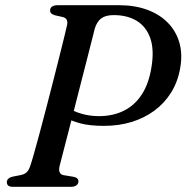

<svg xmlns="http://www.w3.org/2000/svg" viewBox="-20 -720 719 740"><path d="M674.1 -455.6Q664.9 -403.9 639.2 -362.8Q613.5 -321.8 574.7 -293.3Q535.8 -264.8 486.8 -249.8Q437.7 -234.9 381 -234.9Q326.5 -234.9 290.9 -244.3Q255.3 -253.7 220.9 -271.4L238.5 -306.7Q264.7 -289.8 296.1 -281.1Q327.5 -272.4 361.4 -272.4Q415.7 -272.4 457.9 -293.5Q500.1 -314.6 527.3 -357.2Q554.6 -399.7 564.2 -463.9Q574.6 -529.5 559 -573.4Q543.5 -617.3 507.2 -639.5Q470.8 -661.8 418 -661.8Q387.5 -661.8 370.6 -649.5Q353.7 -637.2 345.2 -609.5Q343.4 -602.8 336.4 -574.6Q329.4 -546.5 318.4 -503.7Q307.4 -461 294.5 -410.6Q281.6 -360.2 268.5 -308.7Q255.3 -257.2 243.6 -211.5Q231.8 -165.7 223.1 -132.1Q214.4 -98.5 210.8 -84.6Q205.6 -65.3 209.9 -56.1Q214.1 -46.9 224.7 -45L262.9 -38.7Q273 -36.9 277.7 -32.2Q282.3 -27.5 282.3 -20.8Q282.3 -11.9 275 -6Q267.6 0 254.1 0H30.2Q16.8 0 11.5 -4.9Q6.3 -9.7 6.3 -18Q6.3 -26.6 13.1 -32.1Q19.9 -37.5 30.9 -39.6L55.8 -44.5Q73.2 -47.3 81.9 -55.2Q90.7 -63 96.5 -80.4Q101.5 -94.5 110.9 -127.8Q120.4 -161 132.6 -206.6Q144.9 -252.1 158.2 -303.5Q171.5 -354.8 184.6 -406.1Q197.7 -457.3 208.9 -502.1Q220.2 -546.9 228 -579.1Q235.9 -611.3 238.6 -624.1Q241.1 -637.1 236.7 -644.5Q232.4 -651.9 221.8 -654.3L191.5 -661.2Q182.3 -664 177.7 -668.2Q173.1 -672.4 173.1 -679.5Q173.1 -689.5 180.8 -694.7Q188.5 -700 203.2 -700H437.8Q500 -700 548.2 -682.1Q596.4 -664.1 628 -631.2Q659.6 -598.3 671.9 -553.7Q684.1 -509 674.1 -455.6Z"/></svg>

Font: Fraunces Wonky
Style: Italic
Weight: 900
Italic angle: -16°
Version: Version 1.000;[b76b70a41]